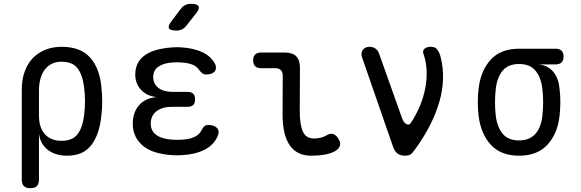

<svg xmlns="http://www.w3.org/2000/svg" viewBox="-20 -805 3040 1005"><path d="M139 180Q116 180 105 169Q94 158 94 135V-336Q94 -387 108.5 -428.5Q123 -470 150 -499Q177 -528 216 -544Q255 -560 303 -560Q400 -560 450 -505.5Q500 -451 510 -356Q515 -316 515 -275.5Q515 -235 510 -195Q500 -100 457.5 -45Q415 10 332 10Q270 10 230.5 -20.5Q191 -51 184 -105V135Q184 158 173 169Q162 180 139 180ZM302 -68Q359 -68 385.5 -102Q412 -136 420 -200Q425 -238 425 -275.5Q425 -313 420 -350Q412 -414 385.5 -448Q359 -482 302 -482Q274 -482 252 -471.5Q230 -461 215 -441.5Q200 -422 192 -394Q184 -366 184 -330V-200Q184 -137 215 -102.5Q246 -68 302 -68Z M1104 -473Q1111 -461 1110.5 -450Q1110 -439 1104 -431.5Q1098 -424 1086.5 -419.5Q1075 -415 1059 -415Q1054 -415 1049 -416.5Q1044 -418 1039.5 -421Q1035 -424 1030 -429.5Q1025 -435 1019 -443Q1008 -459 985 -467.5Q962 -476 930 -478Q918 -479 906.5 -479Q895 -479 883 -478Q836 -475 809 -456Q782 -437 782 -402Q782 -366 809 -345Q836 -324 884 -324H962Q982 -324 991.5 -314.5Q1001 -305 1001 -285Q1001 -265 991.5 -255.5Q982 -246 962 -246H881Q829 -246 799 -222.5Q769 -199 769 -158Q769 -119 799 -98Q829 -77 881 -74Q894 -73 907.5 -73Q921 -73 934 -74Q972 -76 997.5 -88Q1023 -100 1034 -122Q1038 -130 1042 -135.5Q1046 -141 1050 -144.5Q1054 -148 1059 -149.5Q1064 -151 1070 -151Q1086 -151 1098 -146.5Q1110 -142 1116.5 -134.5Q1123 -127 1124 -116Q1125 -105 1119 -92Q1100 -47 1052 -22Q1004 3 934 7Q921 8 907.5 8Q894 8 881 7Q833 4 795 -7.5Q757 -19 730.5 -40Q704 -61 689.5 -90.5Q675 -120 675 -157Q675 -217 708 -254.5Q741 -292 801 -297Q750 -301 719 -334Q688 -367 688 -414Q688 -449 701.5 -474.5Q715 -500 740.5 -517.5Q766 -535 802 -544.5Q838 -554 883 -557Q895 -558 906.5 -558Q918 -558 930 -557Q994 -553 1039 -532Q1084 -511 1104 -473ZM955 -670Q945 -657 932 -651Q919 -645 903 -645Q871 -645 864.5 -657Q858 -669 878 -695L926 -758Q936 -772 949 -778.5Q962 -785 979 -785Q1013 -785 1019.5 -772Q1026 -759 1005 -733Z M1549 -224Q1549 -152 1565.5 -116Q1582 -80 1624 -80Q1641 -80 1658 -84Q1675 -88 1690 -97Q1710 -109 1725.5 -103Q1741 -97 1752 -78Q1764 -58 1759 -42Q1754 -26 1736 -15Q1711 -1 1679 4.5Q1647 10 1609 10Q1573 10 1545 -3Q1517 -16 1498 -42.5Q1479 -69 1469 -110Q1459 -151 1459 -207L1460 -408Q1460 -428 1450 -438Q1440 -448 1420 -448H1346Q1326 -448 1315.5 -458.5Q1305 -469 1305 -489Q1305 -509 1315.5 -519.5Q1326 -530 1346 -530H1470Q1511 -530 1530.5 -510.5Q1550 -491 1550 -450Z M2037 -38 1874 -508Q1871 -518 1872.5 -527Q1874 -536 1879 -543.5Q1884 -551 1893 -555.5Q1902 -560 1914 -560Q1932 -560 1945 -551Q1958 -542 1964 -525L2085 -185Q2093 -163 2107.5 -155.5Q2122 -148 2130 -161Q2158 -203 2177.5 -249.5Q2197 -296 2206 -343Q2215 -390 2213 -436.5Q2211 -483 2196 -525Q2193 -534 2195.5 -540.5Q2198 -547 2204 -551.5Q2210 -556 2218.5 -558Q2227 -560 2236 -560Q2259 -560 2270 -544Q2281 -528 2286 -508Q2301 -450 2299 -391Q2297 -332 2280 -273Q2263 -214 2233.5 -155Q2204 -96 2163 -38Q2149 -18 2137.5 -4Q2126 10 2100 10Q2075 10 2060 -2Q2045 -14 2037 -38Z M2889 -468H2801Q2851 -461 2877.5 -427.5Q2904 -394 2909 -340Q2913 -305 2913 -270Q2913 -235 2909 -200Q2899 -106 2846 -48Q2793 10 2697 10Q2601 10 2548.5 -48Q2496 -106 2485 -200Q2481 -235 2481 -270Q2481 -305 2485 -340Q2496 -435 2548.5 -492.5Q2601 -550 2697 -550H2889Q2909 -550 2919.5 -539.5Q2930 -529 2930 -509Q2930 -489 2919.5 -478.5Q2909 -468 2889 -468ZM2697 -70Q2726 -70 2747 -79Q2768 -88 2783 -105Q2798 -122 2807 -146Q2816 -170 2819 -200Q2823 -235 2823 -270Q2823 -305 2819 -340Q2812 -400 2783 -435Q2754 -470 2697 -470Q2640 -470 2611 -435Q2582 -400 2575 -340Q2571 -305 2571 -270Q2571 -235 2575 -200Q2582 -140 2611 -105Q2640 -70 2697 -70Z"/></svg>

Font: Maple Mono NL
Style: Regular
Weight: 400
Monospace: yes
Designer: subframe7536
Version: Version 7.000